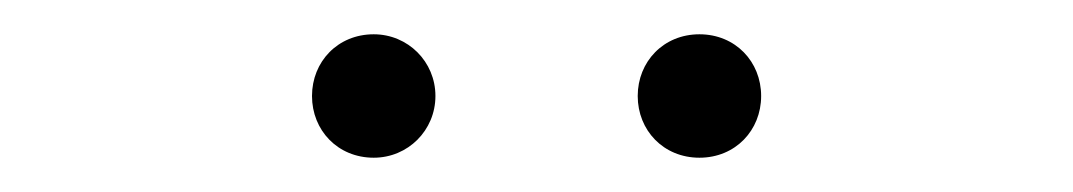

<svg xmlns="http://www.w3.org/2000/svg" viewBox="-20 -754 626 112"><path d="M198 -662C218 -662 234 -678 234 -698C234 -718 218 -734 198 -734C177 -734 162 -718 162 -698C162 -678 177 -662 198 -662ZM388 -662C409 -662 424 -678 424 -698C424 -718 409 -734 388 -734C367 -734 352 -718 352 -698C352 -678 367 -662 388 -662Z"/></svg>

Font: Noto Sans CJK Thin
Style: Regular
Weight: 100
Designer: Ryoko NISHIZUKA (kana & ideographs); Paul D. Hunt (Latin, Greek & Cyrillic); Wenlong ZHANG (bopomofo); Sandoll Communica
Foundry: Adobe Systems Incorporated
Version: Version 1.000;PS 1;hotconv 1.0.78;makeotf.lib2.5.61930